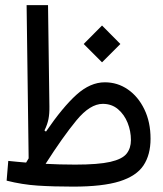

<svg xmlns="http://www.w3.org/2000/svg" viewBox="-20 -713 626 736"><path d="M260.7 2.4Q184.6 2.4 124.8 -1.5Q64.9 -5.4 5.4 -20.5L11.7 -96.2Q28.8 -94.2 45.9 -92.8Q63 -91.3 80.1 -89.8Q85 -98.1 89.8 -106L82 -693.4H164.1L169.4 -304.7Q169.9 -277.8 165.8 -256.6Q161.6 -235.4 150.4 -212.9L156.2 -208.5Q220.7 -302.7 273.4 -350.1Q326.2 -397.5 381.8 -397.5Q430.7 -397.5 470.2 -370.1Q509.8 -342.8 533.4 -293.9Q557.1 -245.1 557.1 -181.2Q557.1 -119.6 530 -78.9Q502.9 -38.1 438.2 -17.8Q373.5 2.4 260.7 2.4ZM154.8 -85Q181.2 -83.5 209.2 -82.8Q237.3 -82 268.1 -82Q356.9 -82 402.8 -92.5Q448.7 -103 465.3 -124Q481.9 -145 481.9 -175.8Q481.9 -210.4 469.2 -242.2Q456.5 -273.9 432.4 -294.4Q408.2 -314.9 374 -314.9Q325.2 -314.9 272.9 -251.5Q220.7 -188 154.8 -85ZM371.1 -474.1 300.8 -544.4 371.1 -615.2 441.4 -544.4Z"/></svg>

Font: CaskaydiaMono NF SemiLight
Style: Regular
Weight: 350
Designer: Aaron Bell
Foundry: Saja Typeworks
Version: Version 2111.001; ttfautohint (v1.8.4);Nerd Fonts 3.1.1